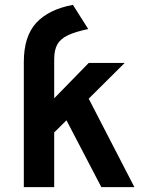

<svg xmlns="http://www.w3.org/2000/svg" viewBox="-20 -770 599 790"><path d="M78 0V-514.5Q78 -620.5 129.2 -676Q180.5 -731.5 280 -750L343 -650.5Q290.5 -639.5 260 -625.2Q229.5 -611 216.2 -587.8Q203 -564.5 203 -527V-365.5L345 -511H493L345 -364L533 0H397L253.5 -275L203 -225V0Z"/></svg>

Font: Overpass
Style: Bold
Weight: 700
Designer: Delve Withrington, Dave Bailey, Thomas Jockin
Foundry: Delve Fonts LLC
Version: Version 4.000; ttfautohint (v1.8.3)